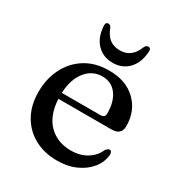

<svg xmlns="http://www.w3.org/2000/svg" viewBox="-163 -785 850 908"><g transform="rotate(30 262.0 -330.5)"><path d="M482.5 -293Q482.5 -245 428.5 -245H139.5Q144.5 -155 191.5 -108.8Q238.5 -62.5 312 -62.5Q361.5 -62.5 398 -84.8Q434.5 -107 449.5 -143Q461 -158 470 -158Q477 -158 480 -152Q483 -146 483 -138Q480 -97 453 -63Q426 -29 381.2 -8.8Q336.5 11.5 279.5 11.5Q209 11.5 155.2 -18Q101.5 -47.5 71.5 -101Q41.5 -154.5 41.5 -226.5Q41.5 -299.5 70.8 -357Q100 -414.5 153.8 -447.8Q207.5 -481 282 -481Q374 -481 428.2 -428.5Q482.5 -376 482.5 -293ZM268 -441Q213.5 -441 178 -396.8Q142.5 -352.5 139.5 -277.5H349.5Q374.5 -277.5 374.5 -299.5Q374.5 -366 345.8 -403.5Q317 -441 268 -441ZM276 -588.5Q340.5 -588.5 367 -658.5Q374 -671.5 384 -671.5Q401 -671.5 398.5 -650.5Q394.5 -589.5 361 -555Q327.5 -520.5 276 -520.5Q224 -520.5 190.2 -555Q156.5 -589.5 153 -650.5Q151 -671.5 167.5 -671.5Q177.5 -671.5 184 -658.5Q198 -621.5 220.5 -605Q243 -588.5 276 -588.5Z"/></g></svg>

Font: Fraunces 9pt
Style: Regular
Weight: 400
Version: Version 1.000;[b76b70a41]